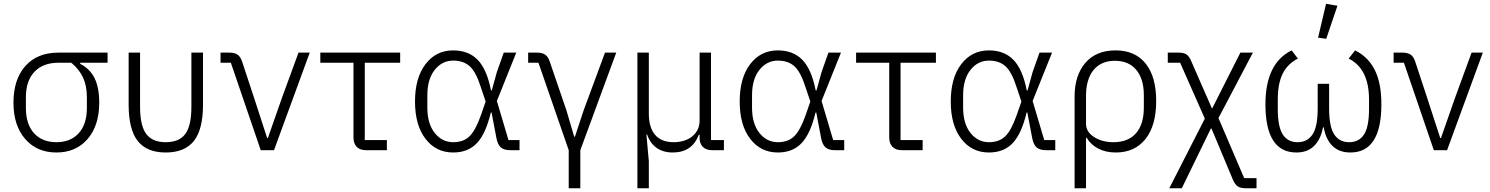

<svg xmlns="http://www.w3.org/2000/svg" viewBox="-20 -790 7840 1010"><path d="M50.8 -250Q50.8 -372.1 113.3 -442.6Q175.8 -513.2 287.1 -513.2H545.9V-460H401.9V-454.1Q453.6 -427.7 477.8 -378.2Q502 -328.6 502 -250Q502 -129.4 440.7 -58.6Q379.4 12.2 276.9 12.2Q174.3 12.2 112.5 -58.8Q50.8 -129.9 50.8 -250ZM276.9 -42Q351.1 -42 394 -89.1Q437 -136.2 437 -222.2V-278.8Q437 -337.9 417.2 -381.3Q397.5 -424.8 355 -460H287.1Q206.5 -460 161.4 -412.4Q116.2 -364.7 116.2 -278.8V-222.2Q116.2 -136.2 159.2 -89.1Q202.1 -42 276.9 -42Z M851.6 12.2Q752.4 12.2 704.6 -48.3Q656.7 -108.9 656.7 -240.2V-513.2H716.8V-228Q716.8 -129.4 749 -85.7Q781.2 -42 851.6 -42Q922.9 -42 954.8 -85.4Q986.8 -128.9 986.8 -228V-513.2H1047.9V-240.2Q1047.9 -108.9 999.8 -48.3Q951.7 12.2 851.6 12.2Z M1351.6 0 1194.3 -460H1140.1V-513.2H1186.5Q1213.4 -513.2 1229 -502.9Q1244.6 -492.7 1253.4 -466.8L1315.4 -278.8L1385.3 -64H1389.2L1464.4 -278.8L1550.3 -513.2H1609.4L1421.4 0Z M1905.3 0Q1873.5 0 1856.4 -17.6Q1839.4 -35.2 1839.4 -65.9V-460H1665V-513.2H2085V-460H1898.9V-53.2H2015.1V0Z M2363.8 12.2Q2273.4 12.2 2218.3 -59.8Q2163.1 -131.8 2163.1 -255.9Q2163.1 -380.4 2218.3 -452.6Q2273.4 -524.9 2363.8 -524.9Q2444.3 -524.9 2492.7 -475.3Q2541 -425.8 2563 -314H2566.9L2593.8 -411.1L2629.9 -513.2H2695.8L2593.8 -258.8L2654.8 -53.2H2712.9V0H2663.1Q2630.9 0 2614 -15.1Q2597.2 -30.3 2590.8 -66.9L2565.9 -198.2H2562Q2535.6 -86.9 2489 -37.4Q2442.4 12.2 2363.8 12.2ZM2363.8 -42Q2417.5 -42 2449.5 -72.8Q2481.4 -103.5 2509.8 -184.1L2534.7 -255.9L2508.8 -333Q2483.9 -411.6 2450.9 -441.4Q2418 -471.2 2363.8 -471.2Q2305.7 -471.2 2266.8 -422.4Q2228 -373.5 2228 -288.1V-224.1Q2228 -139.2 2266.8 -90.6Q2305.7 -42 2363.8 -42Z M2971.7 200.2V0L2812.5 -460H2758.3V-513.2H2804.7Q2831.5 -513.2 2847.2 -502.9Q2862.8 -492.7 2871.6 -466.8L2959.5 -210L3000.5 -70.8H3004.4L3050.3 -210L3162.6 -513.2H3221.7L3032.7 0V200.2Z M3333 200.2V-513.2H3393.1V-193.8Q3393.1 -118.2 3426.5 -80.1Q3460 -42 3523.4 -42Q3559.6 -42 3589.8 -54Q3620.1 -65.9 3640.1 -92Q3660.2 -118.2 3660.2 -154.8V-513.2H3720.2V-53.2H3788.1V0H3726.1Q3694.3 0 3677.2 -17.3Q3660.2 -34.7 3660.2 -64V-81.1H3656.2Q3620.6 12.2 3519 12.2Q3468.8 12.2 3434.1 -12.2Q3399.4 -36.6 3384.3 -82H3380.4L3393.1 58.1V200.2Z M4071.8 12.2Q3981.4 12.2 3926.3 -59.8Q3871.1 -131.8 3871.1 -255.9Q3871.1 -380.4 3926.3 -452.6Q3981.4 -524.9 4071.8 -524.9Q4152.3 -524.9 4200.7 -475.3Q4249 -425.8 4271 -314H4274.9L4301.8 -411.1L4337.9 -513.2H4403.8L4301.8 -258.8L4362.8 -53.2H4420.9V0H4371.1Q4338.9 0 4322 -15.1Q4305.2 -30.3 4298.8 -66.9L4273.9 -198.2H4270Q4243.7 -86.9 4197 -37.4Q4150.4 12.2 4071.8 12.2ZM4071.8 -42Q4125.5 -42 4157.5 -72.8Q4189.5 -103.5 4217.8 -184.1L4242.7 -255.9L4216.8 -333Q4191.9 -411.6 4158.9 -441.4Q4126 -471.2 4071.8 -471.2Q4013.7 -471.2 3974.9 -422.4Q3936 -373.5 3936 -288.1V-224.1Q3936 -139.2 3974.9 -90.6Q4013.7 -42 4071.8 -42Z M4723.6 0Q4691.9 0 4674.8 -17.6Q4657.7 -35.2 4657.7 -65.9V-460H4483.4V-513.2H4903.3V-460H4717.3V-53.2H4833.5V0Z M5182.1 12.2Q5091.8 12.2 5036.6 -59.8Q4981.4 -131.8 4981.4 -255.9Q4981.4 -380.4 5036.6 -452.6Q5091.8 -524.9 5182.1 -524.9Q5262.7 -524.9 5311 -475.3Q5359.4 -425.8 5381.3 -314H5385.3L5412.1 -411.1L5448.2 -513.2H5514.2L5412.1 -258.8L5473.1 -53.2H5531.2V0H5481.4Q5449.2 0 5432.4 -15.1Q5415.5 -30.3 5409.2 -66.9L5384.3 -198.2H5380.4Q5354 -86.9 5307.4 -37.4Q5260.7 12.2 5182.1 12.2ZM5182.1 -42Q5235.8 -42 5267.8 -72.8Q5299.8 -103.5 5328.1 -184.1L5353 -255.9L5327.1 -333Q5302.2 -411.6 5269.3 -441.4Q5236.3 -471.2 5182.1 -471.2Q5124 -471.2 5085.2 -422.4Q5046.4 -373.5 5046.4 -288.1V-224.1Q5046.4 -139.2 5085.2 -90.6Q5124 -42 5182.1 -42Z M5632.8 200.2V-282.2Q5632.8 -392.6 5689 -458.7Q5745.1 -524.9 5848.6 -524.9Q5951.2 -524.9 6006.6 -455.6Q6062 -386.2 6062 -258.8Q6062 -129.4 6005.6 -58.6Q5949.2 12.2 5849.6 12.2Q5795.9 12.2 5756.1 -9Q5716.3 -30.3 5696.8 -64.9H5692.9V200.2ZM5836.9 -42Q5915 -42 5956.1 -89.4Q5997.1 -136.7 5997.1 -224.1V-289.1Q5997.1 -374.5 5957.3 -422.4Q5917.5 -470.2 5844.7 -470.2Q5772.5 -470.2 5732.7 -421.9Q5692.9 -373.5 5692.9 -285.2V-139.2Q5692.9 -96.2 5735.4 -69.1Q5777.8 -42 5836.9 -42Z M6130.9 200.2 6317.9 -166 6188 -460H6123V-513.2H6179.7Q6207.5 -513.2 6221.7 -503.4Q6235.8 -493.7 6246.6 -467.8L6355 -220.2H6356.9L6504.9 -513.2H6570.8L6389.6 -168.9L6524.9 147H6589.8V200.2H6532.7Q6505.4 200.2 6491 190.4Q6476.6 180.7 6465.8 155.8L6353 -113.8H6349.6L6196.8 200.2Z M6956.5 -585.9 6913.6 -591.8 6955.6 -770 7015.6 -759.8ZM6799.8 12.2Q6636.7 12.2 6636.7 -241.2Q6636.7 -457 6774.4 -524.9L6807.6 -481.9Q6752.9 -454.1 6727.3 -402.1Q6701.7 -350.1 6701.7 -267.1V-215.8Q6701.7 -123.5 6727.8 -82.8Q6753.9 -42 6805.7 -42Q6856.9 -42 6884.3 -82.5Q6911.6 -123 6911.6 -220.2V-349.1H6971.7V-220.2Q6971.7 -123 6998.8 -82.5Q7025.9 -42 7076.7 -42Q7129.4 -42 7155.5 -82.8Q7181.6 -123.5 7181.6 -215.8V-267.1Q7181.6 -428.2 7074.7 -481.9L7108.4 -524.9Q7176.8 -491.2 7211.7 -422.4Q7246.6 -353.5 7246.6 -241.2Q7246.6 12.2 7083.5 12.2Q7024.4 12.2 6989.3 -22.5Q6954.1 -57.1 6943.4 -120.1H6939.5Q6927.7 -57.1 6892.8 -22.5Q6857.9 12.2 6799.8 12.2Z M7522.5 0 7365.2 -460H7311V-513.2H7357.4Q7384.3 -513.2 7399.9 -502.9Q7415.5 -492.7 7424.3 -466.8L7486.3 -278.8L7556.2 -64H7560.1L7635.3 -278.8L7721.2 -513.2H7780.3L7592.3 0Z"/></svg>

Font: Anuphan Light
Style: Regular
Weight: 300
Designer: Mike Abbink, Paul van der Laan, Pieter van Rosmalen, Mint Tantisuwanna
Foundry: Bold Monday; Cadson Demak
Version: Version 3.002;hotconv 1.0.109;makeotfexe 2.5.65596